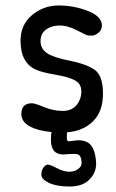

<svg xmlns="http://www.w3.org/2000/svg" viewBox="-20 -489 425 701"><path d="M231 27 264 23Q286 23 300 31Q321 43 328 80Q331 96 331 109Q331 142 306 167Q281 192 234.5 192Q188 192 159.5 179Q131 166 131 149Q131 132 139 122Q147 112 155 112Q163 112 188 125Q213 138 233 138Q253 138 265.5 128Q278 118 278 108Q278 79 263 74Q259 73 247 73Q235 73 211 75Q166 75 166 22Q166 2 168 -7Q120 -11 89 -27.5Q58 -44 58 -73Q58 -112 97 -112Q107 -112 141 -98Q175 -84 208.5 -84Q242 -84 259.5 -105.5Q277 -127 277 -155Q277 -183 254 -195.5Q231 -208 184 -216Q137 -224 115 -233Q55 -257 55 -340Q55 -399 97 -434Q139 -469 194.5 -469Q250 -469 301 -449Q352 -429 352 -396Q352 -379 339 -369Q326 -359 316.5 -359Q307 -359 301.5 -359.5Q296 -360 261.5 -378Q227 -396 198 -396Q169 -396 148.5 -381.5Q128 -367 128 -339Q128 -311 151.5 -295Q175 -279 234 -267.5Q293 -256 324.5 -235Q356 -214 356 -147.5Q356 -81 319 -45.5Q282 -10 225 -6Q224 2 224 14.5Q224 27 231 27Z"/></svg>

Font: Patrick Hand
Style: Regular
Weight: 400
Designer: Patrick Wagesreiter
Foundry: Patrick Wagesreiter
Version: Version 1.003;PS 001.003;hotconv 1.0.70;makeotf.lib2.5.58329